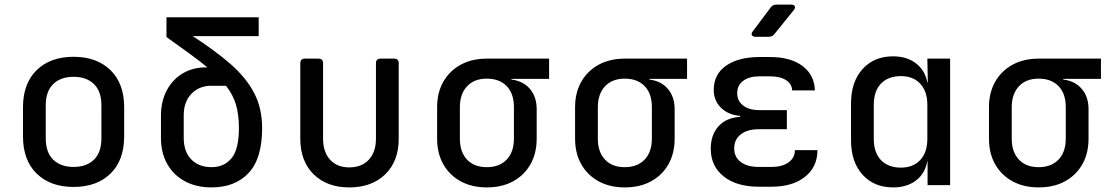

<svg xmlns="http://www.w3.org/2000/svg" viewBox="-20 -805 4840 835"><path d="M300 8Q199 8 139.5 -50Q80 -108 80 -212V-338Q80 -442 139.5 -500Q199 -558 300 -558Q401 -558 460.5 -500Q520 -442 520 -338V-212Q520 -108 460.5 -50Q401 8 300 8ZM300 -79Q356 -79 388.5 -110.5Q421 -142 421 -203V-347Q421 -408 388.5 -439.5Q356 -471 300 -471Q244 -471 211.5 -439.5Q179 -408 179 -347V-203Q179 -142 211.5 -110.5Q244 -79 300 -79Z M900 10Q834 10 784.5 -16.5Q735 -43 707.5 -91.5Q680 -140 680 -206V-302Q680 -364 705 -411.5Q730 -459 774 -485.5Q818 -512 876 -512H882Q848 -540 804 -572Q760 -604 704 -644V-730H1105V-648H818Q914 -586 981.5 -527.5Q1049 -469 1084.5 -402Q1120 -335 1120 -248Q1120 -115 1061 -52.5Q1002 10 900 10ZM900 -78Q955 -78 987 -117Q1019 -156 1019 -248Q1019 -306 1006.5 -349Q994 -392 963 -432H899Q846 -432 812.5 -397Q779 -362 779 -304V-206Q779 -145 812 -111.5Q845 -78 900 -78Z M1499 10Q1402 10 1344 -47Q1286 -104 1286 -202V-530Q1286 -550 1306 -550H1365Q1385 -550 1385 -530V-202Q1385 -144 1415.5 -110.5Q1446 -77 1499 -77Q1553 -77 1584 -110.5Q1615 -144 1615 -202V-530Q1615 -550 1635 -550H1694Q1714 -550 1714 -530V-202Q1714 -104 1655.5 -47Q1597 10 1499 10Z M2097 10Q2032 10 1983.5 -16.5Q1935 -43 1908 -90.5Q1881 -138 1881 -202V-339Q1881 -402 1908 -449.5Q1935 -497 1983.5 -523.5Q2032 -550 2097 -550H2368V-462H2204V-459Q2255 -453 2284.5 -418.5Q2314 -384 2314 -330V-202Q2314 -138 2287 -90.5Q2260 -43 2211.5 -16.5Q2163 10 2097 10ZM2097 -78Q2152 -78 2183.5 -111Q2215 -144 2215 -202V-339Q2215 -398 2183.5 -430.5Q2152 -463 2097 -463Q2042 -463 2011 -429.5Q1980 -396 1980 -339V-202Q1980 -144 2011 -111Q2042 -78 2097 -78Z M2697 10Q2632 10 2583.5 -16.5Q2535 -43 2508 -90.5Q2481 -138 2481 -202V-339Q2481 -402 2508 -449.5Q2535 -497 2583.5 -523.5Q2632 -550 2697 -550H2968V-462H2804V-459Q2855 -453 2884.5 -418.5Q2914 -384 2914 -330V-202Q2914 -138 2887 -90.5Q2860 -43 2811.5 -16.5Q2763 10 2697 10ZM2697 -78Q2752 -78 2783.5 -111Q2815 -144 2815 -202V-339Q2815 -398 2783.5 -430.5Q2752 -463 2697 -463Q2642 -463 2611 -429.5Q2580 -396 2580 -339V-202Q2580 -144 2611 -111Q2642 -78 2697 -78Z M3335 7H3280Q3183 7 3127 -38Q3071 -83 3071 -158Q3071 -218 3104.5 -255.5Q3138 -293 3199 -297V-301Q3148 -305 3116 -336Q3084 -367 3084 -414Q3084 -482 3138 -519.5Q3192 -557 3283 -557H3330Q3418 -557 3470 -518Q3522 -479 3524 -412H3425Q3424 -440 3398.5 -456.5Q3373 -473 3330 -473H3283Q3238 -473 3212 -453.5Q3186 -434 3186 -400Q3186 -366 3212 -346Q3238 -326 3283 -326H3402V-243H3280Q3230 -243 3201.5 -220.5Q3173 -198 3173 -160Q3173 -122 3201.5 -100.5Q3230 -79 3280 -79H3335Q3382 -79 3409.5 -99Q3437 -119 3437 -152H3535Q3535 -79 3481 -36Q3427 7 3335 7ZM3266 -645Q3254 -645 3250 -652Q3246 -659 3254 -669L3332 -773Q3341 -785 3356 -785H3420Q3433 -785 3436.5 -778Q3440 -771 3432 -761L3348 -657Q3339 -645 3324 -645Z M3864 10Q3781 10 3731 -45.5Q3681 -101 3681 -196V-354Q3681 -449 3731 -504.5Q3781 -560 3864 -560Q3924 -560 3963.5 -529.5Q4003 -499 4013 -447H4015L4013 -550H4112V0H4014V-104H4013Q4003 -50 3963.5 -20Q3924 10 3864 10ZM3898 -76Q3951 -76 3982 -109Q4013 -142 4013 -202V-348Q4013 -408 3982 -441Q3951 -474 3898 -474Q3843 -474 3811.5 -441.5Q3780 -409 3780 -349V-202Q3780 -141 3811.5 -108.5Q3843 -76 3898 -76Z M4497 10Q4432 10 4383.5 -16.5Q4335 -43 4308 -90.5Q4281 -138 4281 -202V-339Q4281 -402 4308 -449.5Q4335 -497 4383.5 -523.5Q4432 -550 4497 -550H4768V-462H4604V-459Q4655 -453 4684.5 -418.5Q4714 -384 4714 -330V-202Q4714 -138 4687 -90.5Q4660 -43 4611.5 -16.5Q4563 10 4497 10ZM4497 -78Q4552 -78 4583.5 -111Q4615 -144 4615 -202V-339Q4615 -398 4583.5 -430.5Q4552 -463 4497 -463Q4442 -463 4411 -429.5Q4380 -396 4380 -339V-202Q4380 -144 4411 -111Q4442 -78 4497 -78Z"/></svg>

Font: Pitagon Sans Mono Medium
Style: Regular
Weight: 500
Monospace: yes
Designer: Travis Tran
Foundry: Pitagon
Version: Version 1.001; ttfautohint (v1.8.4.7-5d5b);gftools[0.9.26]